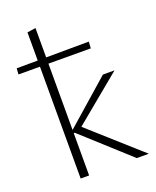

<svg xmlns="http://www.w3.org/2000/svg" viewBox="-149 -794 712 874"><g transform="rotate(-20 206.5 -357.0)"><path d="M361 0 135 -205H125V-216L346 -410H401V-409L153 -204L157 -234L418 -1V0ZM89 0V-708L130 -714V0ZM335 -541 -15 -542 -13 -571 337 -573Z"/></g></svg>

Font: Ysabeau Office ExtraLight
Style: Regular
Weight: 250
Designer: Christian Thalmann (Catharsis Fonts)
Version: Version 2.001;gftools[0.9.30]; featfreeze: tnum,lnum,ss02